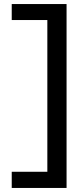

<svg xmlns="http://www.w3.org/2000/svg" viewBox="-20 -720 406 949"><path d="M38 -700H309V209H38V129H214V-621H38Z"/></svg>

Font: Red Hat Display Medium
Style: Regular
Weight: 500
Designer: Pentagram / MCKL
Foundry: Pentagram / MCKL
Version: Version 1.005; Red Hat Display Medium